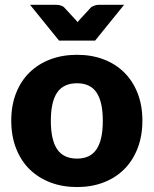

<svg xmlns="http://www.w3.org/2000/svg" viewBox="-20 -748 621 776"><path d="M291.5 -526.5Q350.5 -526.5 399 -508Q447.5 -489.5 482.2 -455Q517 -420.5 536.2 -371.2Q555.5 -322 555.5 -260.5Q555.5 -198.5 536.2 -148.8Q517 -99 482.2 -64.2Q447.5 -29.5 399 -10.8Q350.5 8 291.5 8Q232 8 183.2 -10.8Q134.5 -29.5 99.2 -64.2Q64 -99 44.8 -148.8Q25.5 -198.5 25.5 -260.5Q25.5 -322 44.8 -371.2Q64 -420.5 99.2 -455Q134.5 -489.5 183.2 -508Q232 -526.5 291.5 -526.5ZM291.5 -107Q345 -107 370.2 -144.8Q395.5 -182.5 395.5 -259.5Q395.5 -336.5 370.2 -374Q345 -411.5 291.5 -411.5Q236.5 -411.5 211 -374Q185.5 -336.5 185.5 -259.5Q185.5 -182.5 211 -144.8Q236.5 -107 291.5 -107ZM481.5 -728.5 364.5 -584H218.5L101.5 -728.5H208.5Q217.5 -728.5 225.8 -725.8Q234 -723 238.5 -719L280.5 -673.5Q283.5 -670.5 286.8 -666.8Q290 -663 293.5 -658.5Q297 -662.5 300 -666.2Q303 -670 306.5 -673.5L348.5 -719Q353 -722 361.2 -725.2Q369.5 -728.5 378.5 -728.5Z"/></svg>

Font: Lato ExtraBold
Style: Regular
Weight: 800
Designer: Lukasz Dziedzic with Adam Twardoch and Botio Nikoltchev
Foundry: tyPoland Lukasz Dziedzic
Version: Version 2.015; 2015-08-06; http://www.latofonts.com/